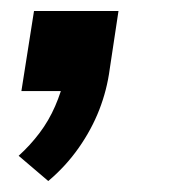

<svg xmlns="http://www.w3.org/2000/svg" viewBox="-20 -166 313 350"><path d="M68 164 14 118Q35 99 52 76.5Q69 54 80.5 27.5Q92 1 97 -23L119 0H19L42 -146H196L180 -40Q175 -2 161 34Q147 70 123.5 103.5Q100 137 68 164Z"/></svg>

Font: Nunito Sans 7pt SemiCondensed
Style: Bold Italic
Weight: 700
Width: 4
Italic angle: -9°
Designer: Vernon Adams
Foundry: Vernon Adams
Version: Version 3.101;gftools[0.9.27]